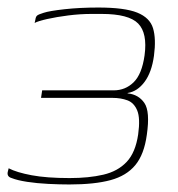

<svg xmlns="http://www.w3.org/2000/svg" viewBox="-20 -483 472 510"><path d="M164 7Q139 7 108.5 5.5Q78 4 52 0Q26 -4 11 -10Q4 -12 1.5 -16.5Q-1 -21 1 -28L3 -36Q24 -25 64 -17.5Q104 -10 165 -10Q216 -10 254.5 -19Q293 -28 316.5 -53Q340 -78 347 -126Q353 -169 344.5 -189.5Q336 -210 318.5 -216.5Q301 -223 279 -223H89L92 -243H282Q313 -243 335 -264.5Q357 -286 364 -336Q372 -395 347 -420.5Q322 -446 250 -446H223Q193 -446 161.5 -442Q130 -438 105.5 -432.5Q81 -427 72 -422L74 -431Q75 -439 79 -442Q83 -445 96 -449Q111 -454 151.5 -458.5Q192 -463 241 -463Q311 -463 344.5 -449.5Q378 -436 386.5 -408Q395 -380 389 -335Q383 -291 364 -265.5Q345 -240 319 -236V-235Q348 -232 363.5 -209.5Q379 -187 370 -125Q363 -73 339.5 -44.5Q316 -16 273.5 -4.5Q231 7 164 7Z"/></svg>

Font: Genos Thin
Style: Italic
Weight: 100
Italic angle: -8°
Designer: Robert E. Leuschke
Foundry: Robert E. Leuschke
Version: Version 1.010